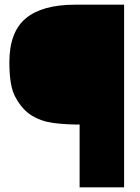

<svg xmlns="http://www.w3.org/2000/svg" viewBox="-20 -800 600 820"><path d="M510 0H320V-268Q262 -268 210 -274.5Q158 -281 116.5 -306Q75 -331 46 -385Q20 -430 20 -534Q20 -663 90 -721.5Q160 -780 301 -780H510Z"/></svg>

Font: Tanohe Sans ExtraBold
Style: Regular
Weight: 800
Designer: Village Type and Design LLC & Cristiano Sobral
Foundry: Cooper Hewitt Smithsonian Design Museum
Version: Version 1.00;September 29, 2021;FontCreator 13.0.0.2655 64-b